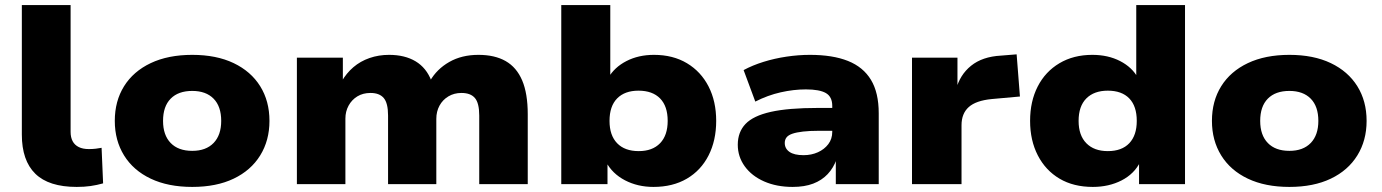

<svg xmlns="http://www.w3.org/2000/svg" viewBox="-20 -725 5441 756"><path d="M282 11Q172 11 119 -41Q66 -93 66 -195V-705H258V-206Q258 -184 266 -169Q274 -154 290 -146Q306 -138 330 -138Q344 -138 357 -139.5Q370 -141 380 -143L386 -3Q361 4 336.5 7.5Q312 11 282 11Z M737 11Q642 11 573.5 -21.5Q505 -54 468.5 -113Q432 -172 432 -249Q432 -327 468.5 -385.5Q505 -444 573.5 -476.5Q642 -509 737 -509Q832 -509 900 -476.5Q968 -444 1004.5 -385.5Q1041 -327 1041 -249Q1041 -172 1004.5 -113Q968 -54 900 -21.5Q832 11 737 11ZM737 -131Q791 -131 821 -162Q851 -193 851 -249Q851 -306 821 -336.5Q791 -367 737 -367Q682 -367 652 -336.5Q622 -306 622 -249Q622 -193 652 -162Q682 -131 737 -131Z M1149 0V-498H1330V-404H1325Q1344 -437 1371.5 -460.5Q1399 -484 1435 -496.5Q1471 -509 1512 -509Q1574 -509 1616.5 -483.5Q1659 -458 1679 -406H1673Q1700 -453 1749 -481Q1798 -509 1864 -509Q1928 -509 1971 -484.5Q2014 -460 2036 -408.5Q2058 -357 2058 -275V0H1867V-270Q1867 -319 1850 -339Q1833 -359 1797 -359Q1768 -359 1745.5 -345.5Q1723 -332 1710.5 -309Q1698 -286 1698 -257V0H1508V-270Q1508 -319 1491 -339Q1474 -359 1439 -359Q1409 -359 1387 -345.5Q1365 -332 1352.5 -309Q1340 -286 1340 -258V0Z M2553 11Q2491 11 2441 -15Q2391 -41 2366 -88H2372V0H2190V-705H2383V-418H2375Q2399 -460 2446.5 -484.5Q2494 -509 2555 -509Q2630 -509 2685 -476Q2740 -443 2770 -384.5Q2800 -326 2800 -249Q2800 -172 2770 -113Q2740 -54 2684.5 -21.5Q2629 11 2553 11ZM2495 -130Q2549 -130 2579 -161Q2609 -192 2609 -249Q2609 -307 2579 -337.5Q2549 -368 2494 -368Q2440 -368 2410 -337.5Q2380 -307 2380 -249Q2380 -192 2410 -161Q2440 -130 2495 -130Z M3101 11Q3038 11 2989 -10.5Q2940 -32 2912.5 -70Q2885 -108 2885 -155Q2885 -205 2915.5 -237Q2946 -269 3015 -284.5Q3084 -300 3200 -300H3278V-210H3204Q3168 -210 3142 -207Q3116 -204 3100 -198.5Q3084 -193 3077 -184Q3070 -175 3070 -162Q3070 -140 3088.5 -127Q3107 -114 3144 -114Q3175 -114 3200.5 -125.5Q3226 -137 3241.5 -157.5Q3257 -178 3257 -206V-308Q3257 -344 3232 -358.5Q3207 -373 3153 -373Q3105 -373 3054 -361.5Q3003 -350 2954 -325L2908 -449Q2943 -468 2986.5 -481.5Q3030 -495 3077 -502Q3124 -509 3169 -509Q3259 -509 3319 -485Q3379 -461 3409.5 -410.5Q3440 -360 3440 -279V0H3271V-98H3274Q3262 -64 3239 -39.5Q3216 -15 3182 -2Q3148 11 3101 11Z M3571 0V-498H3750V-371H3744Q3759 -430 3803.5 -466Q3848 -502 3921 -506L3983 -511L3996 -345L3885 -335Q3823 -329 3794.5 -303.5Q3766 -278 3766 -232V0Z M4283 11Q4207 11 4152 -21.5Q4097 -54 4066.5 -113Q4036 -172 4036 -249Q4036 -326 4066 -384.5Q4096 -443 4151.5 -476Q4207 -509 4281 -509Q4343 -509 4390.5 -484.5Q4438 -460 4461 -418H4454V-705H4646V0H4465V-88H4470Q4446 -40 4396 -14.5Q4346 11 4283 11ZM4342 -130Q4397 -130 4426.5 -161Q4456 -192 4456 -249Q4456 -307 4426.5 -337.5Q4397 -368 4342 -368Q4288 -368 4257.5 -337.5Q4227 -307 4227 -249Q4227 -192 4257.5 -161Q4288 -130 4342 -130Z M5057 11Q4962 11 4893.5 -21.5Q4825 -54 4788.5 -113Q4752 -172 4752 -249Q4752 -327 4788.5 -385.5Q4825 -444 4893.5 -476.5Q4962 -509 5057 -509Q5152 -509 5220 -476.5Q5288 -444 5324.5 -385.5Q5361 -327 5361 -249Q5361 -172 5324.5 -113Q5288 -54 5220 -21.5Q5152 11 5057 11ZM5057 -131Q5111 -131 5141 -162Q5171 -193 5171 -249Q5171 -306 5141 -336.5Q5111 -367 5057 -367Q5002 -367 4972 -336.5Q4942 -306 4942 -249Q4942 -193 4972 -162Q5002 -131 5057 -131Z"/></svg>

Font: Nunito Sans 10pt SemiExpanded Black
Style: Regular
Weight: 900
Width: 6
Designer: Vernon Adams
Foundry: Vernon Adams
Version: Version 3.101;gftools[0.9.27]